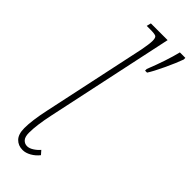

<svg xmlns="http://www.w3.org/2000/svg" viewBox="-255 -785 819 819"><g transform="rotate(45 154.5 -375.5)"><path d="M35 -63Q35 -108 51 -183L151 -652Q159 -694 159 -712Q159 -731 152 -735.5Q145 -740 116 -740H96L101 -760H202L79 -183Q63 -108 63 -63Q63 -38 73 -27Q83 -16 98 -16Q111 -16 126 -25.5Q141 -35 152 -48L167 -31Q153 -13 133.5 -2Q114 9 96 9Q69 9 52 -8.5Q35 -26 35 -63ZM226 -610Q260 -695 276 -760H309V-750Q298 -719 275.5 -671Q253 -623 238 -600H226Z"/></g></svg>

Font: Noto Serif CondThin
Style: Italic
Weight: 250
Width: 3
Italic angle: -12°
Designer: Monotype Design Team
Foundry: Monotype Imaging Inc.
Version: Version 1.001